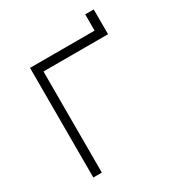

<svg xmlns="http://www.w3.org/2000/svg" viewBox="-152 -720 759 819"><g transform="rotate(-30 227.5 -310.0)"><path d="M70 0V-540H388V-620H430V-498H112V0Z"/></g></svg>

Font: Hauora
Style: Regular
Weight: 400
Designer: Wayne Shih
Foundry: WCYS
Version: Version 1.001